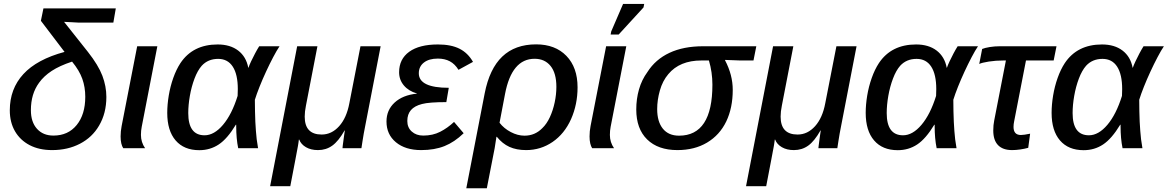

<svg xmlns="http://www.w3.org/2000/svg" viewBox="-20 -768 6052 995"><path d="M493.2 -116.7Q458 -56.2 394.5 -23.2Q331.1 9.8 250 9.8Q182.6 9.8 133.5 -15.9Q84.5 -41.5 57.6 -87.9Q30.8 -134.3 30.8 -196.3Q30.8 -307.6 101.1 -384Q171.4 -460.4 314.5 -499L191.9 -660.2L205.1 -724.6H580.1L567.4 -650.9H386.2L352.1 -652.8Q341.3 -653.3 331.1 -653.8Q320.8 -654.3 312 -654.8L436 -498.5Q489.7 -430.2 510.5 -375.5Q531.2 -320.8 531.2 -265.6Q531.2 -180.7 493.2 -116.7ZM256.8 -65.4Q333 -65.4 377.4 -120.1Q421.9 -174.8 421.9 -266.6Q421.9 -316.4 406.5 -359.6Q391.1 -402.8 353.5 -448.7Q288.6 -427.2 247.8 -400.4Q207 -373.5 182.6 -339.4Q161.1 -310.1 150.6 -274.7Q140.1 -239.3 140.1 -196.8Q140.1 -135.7 171.6 -100.6Q203.1 -65.4 256.8 -65.4Z M710.4 -68.8Q710.4 -30.8 731.9 0H618.7Q612.3 -9.3 608.6 -24.9Q605 -40.5 605 -61Q605 -87.4 610.4 -115.2L690.9 -528.3H795.4L714.4 -110.8Q710.4 -90.8 710.4 -68.8Z M1107.9 -537.6Q1172.9 -537.6 1214.4 -505.9Q1255.9 -474.1 1266.6 -417H1267.6Q1272 -430.2 1281.2 -450Q1290.5 -469.7 1301.8 -491Q1313 -512.2 1323.2 -528.3H1428.7Q1414.1 -506.8 1395.8 -471.9Q1377.4 -437 1358.9 -397Q1340.3 -356.9 1325 -318.4Q1309.6 -279.8 1300.8 -251Q1300.8 -219.7 1301.5 -191.2Q1302.2 -162.6 1303.2 -137.2Q1304.7 -111.8 1306.2 -89.8Q1307.6 -67.9 1310.3 -46.4Q1313 -24.9 1317.4 0H1214.4Q1204.1 -49.8 1204.1 -113.8V-121.6H1202.1Q1158.2 -48.8 1113.5 -19.3Q1068.8 10.3 1012.7 10.3Q933.6 10.3 890.1 -40.3Q846.7 -90.8 846.7 -183.1Q846.7 -225.6 854.5 -272.7Q862.3 -319.8 877.9 -364Q893.6 -408.2 915 -440.9Q979.5 -537.6 1107.9 -537.6ZM1110.4 -462.9Q1058.1 -462.9 1025.4 -427.2Q1003.9 -402.8 988 -360.8Q972.2 -318.8 963.9 -271.2Q955.6 -223.6 955.6 -182.1Q955.6 -66.9 1040 -66.9Q1089.8 -66.9 1135.7 -121.1Q1181.6 -175.3 1211.4 -271L1212.4 -306.2Q1212.4 -382.3 1186.3 -422.6Q1160.2 -462.9 1110.4 -462.9Z M1523.9 -10.7Q1520.5 8.8 1510.5 60.5Q1500.5 112.3 1484.4 196.8H1379.9L1520 -528.3H1625L1565.4 -220.2Q1559.1 -189.5 1559.1 -163.6Q1559.1 -70.8 1647 -70.8Q1698.7 -70.8 1737.5 -114Q1776.4 -157.2 1790.5 -233.4L1848.1 -528.3H1952.6L1872.6 -115.2Q1868.7 -96.2 1865 -75.4Q1861.3 -54.7 1858.4 -35.2Q1855.5 -15.6 1853 0H1754.9L1756.3 -14.2Q1760.3 -43.9 1762.9 -63.2Q1765.6 -82.5 1767.1 -91.8H1765.6Q1734.4 -36.6 1702.1 -13.4Q1669.9 9.8 1627.9 9.8Q1591.3 9.8 1565.7 -5.1Q1540 -20 1530.8 -44.4H1528.8Q1527.8 -36.1 1526.6 -27.6Q1525.4 -19 1523.9 -10.7Z M2173.3 -65.4Q2222.7 -65.4 2261 -85Q2299.3 -104.5 2333 -136.2L2382.8 -77.6Q2335.4 -31.7 2283.7 -11Q2231.9 9.8 2162.6 9.8Q2080.6 9.8 2031.7 -30.8Q1982.9 -71.3 1982.9 -138.2Q1982.9 -197.8 2025.1 -236.6Q2067.4 -275.4 2140.1 -282.7L2140.6 -283.7Q2097.7 -295.9 2073 -325.2Q2048.3 -354.5 2048.3 -393.6Q2048.3 -461.9 2100.8 -499.8Q2153.3 -537.6 2249.5 -537.6Q2317.4 -537.6 2361.1 -515.6Q2404.8 -493.7 2431.2 -447.3L2356 -406.2Q2337.4 -436.5 2311 -450.4Q2284.7 -464.4 2249 -464.4Q2203.1 -464.4 2176.8 -443.8Q2150.4 -423.3 2150.4 -388.2Q2150.4 -313 2305.7 -313L2293 -238.8Q2203.6 -238.8 2167 -229Q2128.4 -219.2 2109.6 -197.5Q2090.8 -175.8 2090.8 -141.1Q2090.8 -106.9 2114 -86.2Q2137.2 -65.4 2173.3 -65.4Z M2758.3 -538.1Q2857.4 -538.1 2915.3 -478.3Q2973.1 -418.5 2973.1 -315.4Q2973.1 -227.1 2939.5 -150.9Q2905.3 -74.7 2843.8 -32.5Q2782.2 9.8 2706.5 9.8Q2656.7 9.8 2620.1 -6.8Q2583.5 -23.4 2554.7 -59.1H2552.7L2543.5 0L2502.9 207.5H2396.5L2491.7 -283.7Q2516.6 -411.6 2583 -474.9Q2649.4 -538.1 2758.3 -538.1ZM2750.5 -463.4Q2631.8 -463.4 2597.2 -280.8L2568.8 -131.8Q2591.3 -102.5 2627 -83.7Q2662.6 -64.9 2698.2 -64.9Q2752.4 -64.9 2790.5 -104Q2813.5 -126 2829.6 -160.9Q2845.7 -195.8 2854.5 -237.1Q2863.3 -278.3 2863.3 -317.9Q2863.3 -388.7 2833.3 -426Q2803.2 -463.4 2750.5 -463.4Z M3140.6 -68.8Q3140.6 -30.8 3162.1 0H3048.8Q3042.5 -9.3 3038.8 -24.9Q3035.2 -40.5 3035.2 -61Q3035.2 -87.4 3040.5 -115.2L3121.1 -528.3H3225.6L3144.5 -110.8Q3140.6 -90.8 3140.6 -68.8ZM3314.9 -729.5 3186 -588.9H3144.5L3147.5 -605L3209 -747.6H3318.4Z M3490.7 9.8Q3390.1 9.8 3333.7 -45.4Q3277.3 -100.6 3277.3 -200.7Q3277.3 -255.4 3291.5 -304.9Q3305.7 -354.5 3335 -394.5Q3376.5 -460 3449.2 -494.1Q3522 -528.3 3624 -528.3H3899.4L3884.8 -454.6H3815.9L3737.8 -457.5L3737.3 -455.6Q3777.3 -379.9 3777.3 -302.2Q3777.3 -209 3743.7 -138.7Q3709.5 -67.9 3644.3 -29.1Q3579.1 9.8 3490.7 9.8ZM3499 -64.9Q3671.9 -64.9 3671.9 -329.1Q3671.9 -393.6 3653.8 -454.6H3615.2Q3502.4 -454.6 3443.4 -383.8Q3413.6 -348.6 3399.7 -299.3Q3385.7 -250 3385.7 -202.6Q3385.7 -137.7 3415 -101.3Q3444.3 -64.9 3499 -64.9Z M3990.2 -10.7Q3986.8 8.8 3976.8 60.5Q3966.8 112.3 3950.7 196.8H3846.2L3986.3 -528.3H4091.3L4031.7 -220.2Q4025.4 -189.5 4025.4 -163.6Q4025.4 -70.8 4113.3 -70.8Q4165 -70.8 4203.9 -114Q4242.7 -157.2 4256.8 -233.4L4314.5 -528.3H4418.9L4338.9 -115.2Q4335 -96.2 4331.3 -75.4Q4327.6 -54.7 4324.7 -35.2Q4321.8 -15.6 4319.3 0H4221.2L4222.7 -14.2Q4226.6 -43.9 4229.2 -63.2Q4231.9 -82.5 4233.4 -91.8H4231.9Q4200.7 -36.6 4168.5 -13.4Q4136.2 9.8 4094.2 9.8Q4057.6 9.8 4032 -5.1Q4006.3 -20 3997.1 -44.4H3995.1Q3994.1 -36.1 3992.9 -27.6Q3991.7 -19 3990.2 -10.7Z M4727.5 -537.6Q4792.5 -537.6 4834 -505.9Q4875.5 -474.1 4886.2 -417H4887.2Q4891.6 -430.2 4900.9 -450Q4910.2 -469.7 4921.4 -491Q4932.6 -512.2 4942.9 -528.3H5048.3Q5033.7 -506.8 5015.4 -471.9Q4997.1 -437 4978.5 -397Q4960 -356.9 4944.6 -318.4Q4929.2 -279.8 4920.4 -251Q4920.4 -219.7 4921.1 -191.2Q4921.9 -162.6 4922.9 -137.2Q4924.3 -111.8 4925.8 -89.8Q4927.2 -67.9 4929.9 -46.4Q4932.6 -24.9 4937 0H4834Q4823.7 -49.8 4823.7 -113.8V-121.6H4821.8Q4777.8 -48.8 4733.2 -19.3Q4688.5 10.3 4632.3 10.3Q4553.2 10.3 4509.8 -40.3Q4466.3 -90.8 4466.3 -183.1Q4466.3 -225.6 4474.1 -272.7Q4481.9 -319.8 4497.6 -364Q4513.2 -408.2 4534.7 -440.9Q4599.1 -537.6 4727.5 -537.6ZM4730 -462.9Q4677.7 -462.9 4645 -427.2Q4623.5 -402.8 4607.7 -360.8Q4591.8 -318.8 4583.5 -271.2Q4575.2 -223.6 4575.2 -182.1Q4575.2 -66.9 4659.7 -66.9Q4709.5 -66.9 4755.4 -121.1Q4801.3 -175.3 4831.1 -271L4832 -306.2Q4832 -382.3 4805.9 -422.6Q4779.8 -462.9 4730 -462.9Z M5180.2 -454.6Q5140.6 -454.6 5104.5 -449Q5068.4 -443.4 5054.7 -436.5L5069.8 -514.2Q5083.5 -520 5109.1 -524.2Q5134.8 -528.3 5161.1 -528.3H5455.1L5440.4 -454.6H5296.9L5235.8 -140.1Q5232.4 -124.5 5232.4 -110.4Q5232.4 -68.4 5270.5 -68.4Q5278.3 -68.4 5290 -70.1Q5301.8 -71.8 5318.4 -75.2L5308.6 -2Q5289.1 3.4 5266.8 6.6Q5244.6 9.8 5225.1 9.8Q5176.8 9.8 5152.1 -15.9Q5127.4 -41.5 5127.4 -91.8Q5127.4 -120.1 5132.3 -143.6L5192.9 -454.6Z M5690.9 -537.6Q5755.9 -537.6 5797.4 -505.9Q5838.9 -474.1 5849.6 -417H5850.6Q5855 -430.2 5864.3 -450Q5873.5 -469.7 5884.8 -491Q5896 -512.2 5906.2 -528.3H6011.7Q5997.1 -506.8 5978.8 -471.9Q5960.4 -437 5941.9 -397Q5923.3 -356.9 5908 -318.4Q5892.6 -279.8 5883.8 -251Q5883.8 -219.7 5884.5 -191.2Q5885.3 -162.6 5886.2 -137.2Q5887.7 -111.8 5889.2 -89.8Q5890.6 -67.9 5893.3 -46.4Q5896 -24.9 5900.4 0H5797.4Q5787.1 -49.8 5787.1 -113.8V-121.6H5785.2Q5741.2 -48.8 5696.5 -19.3Q5651.9 10.3 5595.7 10.3Q5516.6 10.3 5473.1 -40.3Q5429.7 -90.8 5429.7 -183.1Q5429.7 -225.6 5437.5 -272.7Q5445.3 -319.8 5460.9 -364Q5476.6 -408.2 5498 -440.9Q5562.5 -537.6 5690.9 -537.6ZM5693.4 -462.9Q5641.1 -462.9 5608.4 -427.2Q5586.9 -402.8 5571 -360.8Q5555.2 -318.8 5546.9 -271.2Q5538.6 -223.6 5538.6 -182.1Q5538.6 -66.9 5623 -66.9Q5672.9 -66.9 5718.8 -121.1Q5764.6 -175.3 5794.4 -271L5795.4 -306.2Q5795.4 -382.3 5769.3 -422.6Q5743.2 -462.9 5693.4 -462.9Z"/></svg>

Font: Arimo Medium
Style: Italic
Weight: 500
Italic angle: -12°
Designer: Steve Matteson
Foundry: Monotype Imaging Inc.
Version: Version 1.33